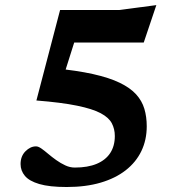

<svg xmlns="http://www.w3.org/2000/svg" viewBox="-20 -738 716 770"><path d="M247.5 12Q178 12 137.5 0Q97 -12 79.8 -32.8Q62.5 -53.5 62.5 -80Q62.5 -111.5 82 -131.2Q101.5 -151 124.5 -151Q133.5 -151 145.8 -142.5Q158 -134 173 -121.2Q188 -108.5 205.5 -96Q223 -83.5 241.8 -74.8Q260.5 -66 280 -66Q332 -66 367.8 -81Q403.5 -96 422 -124.2Q440.5 -152.5 440.5 -192.5Q440.5 -220.5 428.5 -243.5Q416.5 -266.5 383.8 -284Q351 -301.5 288.8 -314.2Q226.5 -327 126 -335L221 -698H459L607 -717.5L556.5 -567.5H242L298 -632L229.5 -415.5L194.5 -464.5Q287.5 -455.5 352.8 -441Q418 -426.5 460.2 -406Q502.5 -385.5 526 -359.5Q549.5 -333.5 559 -301.5Q568.5 -269.5 568.5 -231.5Q568.5 -177 547 -132.2Q525.5 -87.5 484.2 -55.2Q443 -23 383.5 -5.5Q324 12 247.5 12Z"/></svg>

Font: Newsreader 9pt SemiBold
Style: Regular
Weight: 600
Designer: Hugues Gentile
Foundry: Production Type
Version: Version 1.003